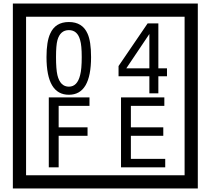

<svg xmlns="http://www.w3.org/2000/svg" viewBox="-20 -980 1195 1090"><path d="M1103 90H53V-960H1103ZM1028 15V-885H128V15ZM497 -656Q497 -442 371 -442Q244 -442 244 -656Q244 -744 265 -789Q294 -855 371 -855Q448 -855 477 -789Q497 -745 497 -656ZM444 -656Q444 -723 435 -752Q420 -809 371 -809Q322 -809 306 -752Q298 -723 298 -656Q298 -587 306 -553Q322 -488 371 -488Q419 -488 435 -554Q444 -587 444 -656ZM928 -547H879V-450H828V-547H653V-605L818 -847H879V-592H928ZM828 -592V-787L697 -592ZM488 -379H313V-257H477V-209H313V-30H257V-427H488ZM918 -30H667V-427H913V-379H723V-257H907V-209H723V-78H918Z"/></svg>

Font: Unicode BMP Fallback SIL
Style: Regular
Weight: 400
Foundry: NRSI, SIL International
Version: Version 5.1 Based on Unicode 5.1